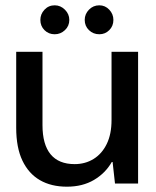

<svg xmlns="http://www.w3.org/2000/svg" viewBox="-20 -691 587 723"><path d="M232 12Q173 12 130.5 -12.5Q88 -37 64.5 -86Q41 -135 41 -210V-496H140V-220Q140 -147 170.5 -110Q201 -73 261 -73Q301 -73 332.5 -92.5Q364 -112 382 -149Q400 -186 400 -239V-496H500V0H413L404 -81H401Q377 -39 334 -13.5Q291 12 232 12ZM186 -562Q163 -562 147.5 -577.5Q132 -593 132 -616Q132 -638 147.5 -654.5Q163 -671 186 -671Q208 -671 224.5 -654.5Q241 -638 241 -616Q241 -593 224.5 -577.5Q208 -562 186 -562ZM354 -562Q331 -562 315 -577.5Q299 -593 299 -616Q299 -638 315 -654.5Q331 -671 354 -671Q376 -671 391.5 -654.5Q407 -638 407 -616Q407 -593 391.5 -577.5Q376 -562 354 -562Z"/></svg>

Font: DM Sans 36pt Medium
Style: Regular
Weight: 500
Designer: Colophon Foundry, Jonny Pinhorn
Foundry: Colophon Foundry
Version: Version 4.004;gftools[0.9.30]